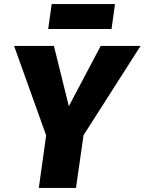

<svg xmlns="http://www.w3.org/2000/svg" viewBox="-20 -920 708 940"><path d="M389 -258 352 0H170L206 -257L49 -695H244L317 -400L473 -695H668ZM216 -778 233 -900H543L526 -778Z"/></svg>

Font: Trujillo ExtraBold
Style: Italic
Weight: 800
Italic angle: -8°
Designer: Fira Sans original fonts by bBox Type GmbH, Carrois Corporate GbR, & Edenspiekermann AG / Changes by Cristiano Sobral
Foundry: Fira Sans original fonts by bBox Type GmbH, Carrois Corporate GbR, & Edenspiekermann AG / Changes by Cristiano Sobral
Version: Version 4.301;July 28, 2020;FontCreator 13.0.0.2655 64-bit